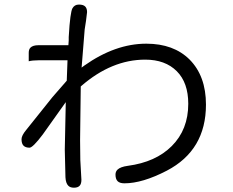

<svg xmlns="http://www.w3.org/2000/svg" viewBox="-20 -787 1040 858"><path d="M303.2 -749Q298.8 -740.2 294.7 -710.7Q290.5 -681.2 287.1 -621.1V-606.4L285.6 -585H152.3Q127 -585 116.2 -574.2Q108.4 -566.4 108.4 -551.3V-513.2Q124.5 -517.6 152.3 -517.6H281.7L278.3 -426.3L214.4 -353L97.2 -206.5Q76.2 -181.2 76.2 -165Q76.2 -145 85.2 -136Q94.2 -127 112.3 -127Q114.7 -127 120.1 -130.1Q125.5 -133.3 133.8 -141.6Q149.9 -157.7 171.4 -186.5L273.9 -330.6L269.5 -118.2L272.5 5.4Q273.9 31.7 285.2 43Q293.9 51.8 310.5 51.8Q327.1 51.8 335.4 43.5Q343.8 35.2 343.8 16.6L338.9 -72.3L337.9 -160.2L340.8 -394.5V-400.4L343.3 -402.8Q479 -520.5 628.9 -520.5Q718.3 -520.5 770 -468.8Q821.3 -417.5 821.3 -323.2Q821.3 -208 747.6 -134.3Q675.8 -62.5 550.8 -45.9Q518.1 -41.5 504.9 -28.8Q496.1 -20 496.1 -6.8Q496.1 13.2 505.6 22.7Q515.1 32.2 536.1 32.2Q616.7 32.2 725.6 -24.4Q900.4 -115.7 900.4 -319.3Q900.4 -447.3 827.1 -521Q755.9 -591.8 633.8 -591.8Q495.1 -591.8 356.4 -493.7L344.7 -484.9L358.4 -655.3L364.3 -693.4L369.1 -732.9Q369.1 -749.5 360.6 -758.1Q352.1 -766.6 332.3 -766.6Q312.5 -766.6 303.2 -749Z"/></svg>

Font: YuPearl-Light
Style: Light
Weight: 300
Designer: Max Yao
Foundry: Max-Everyday
Version: Version 1.011; ttfautohint (v1.8.3)